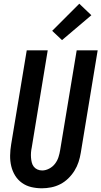

<svg xmlns="http://www.w3.org/2000/svg" viewBox="-20 -1006 546 1034"><path d="M206 8Q176 8 148.5 1.5Q121 -5 98.5 -21Q76 -37 61.5 -60.5Q47 -84 40.5 -111.5Q34 -139 34.5 -168.5Q35 -198 40 -228L124 -735H237L151 -212Q148 -198 147 -184.5Q146 -171 147 -157.5Q148 -144 151 -131.5Q154 -119 161.5 -109Q169 -99 181 -93.5Q193 -88 207 -88Q226 -88 245 -98Q264 -108 276.5 -124.5Q289 -141 295 -160Q301 -179 304 -198L393 -735H506L415 -183Q411 -158 403 -133.5Q395 -109 381 -86.5Q367 -64 347.5 -45Q328 -26 304.5 -14Q281 -2 255.5 3Q230 8 206 8ZM314 -790 261 -840 407 -986 472 -924Z"/></svg>

Font: Iosevka SS18
Style: Bold Italic
Weight: 700
Italic angle: -9°
Monospace: yes
Designer: Belleve Invis
Foundry: Belleve Invis
Version: Version 25.1.1; ttfautohint (v1.8.4)